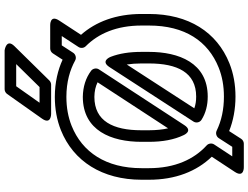

<svg xmlns="http://www.w3.org/2000/svg" viewBox="-142 -861 1074 830"><g transform="rotate(-90 395.0 -446.0)"><path d="M610.2 -612.3C665.1 -557.6 699.6 -478.5 699.6 -371V-339C699.6 -183.6 632.1 -83.6 517.8 -37.7C480.4 -22.7 438.8 -15 392.4 -15C336.9 -15 288.1 -25.6 244.9 -46.5C233 -52.2 218.9 -46.8 213 -37.5L175.3 21H134.1L185.6 -57.3C192.4 -67.7 190 -81.8 181.5 -89.5C121.4 -144.2 83 -226.6 83 -339V-371C83 -525.1 152.3 -627.7 265.9 -673.3C303.3 -688.3 344.9 -696 391.3 -696C455.6 -696 507.8 -680.6 548.6 -658.1C560.7 -651.4 575.6 -657 581.7 -666.4L613.9 -716H654.2L606.9 -643.7C600.4 -633.8 602 -620.4 610.2 -612.3ZM659.5 -632.8 721.3 -727.3C747.8 -767.8 700.4 -766 700.4 -766H600.3C592.3 -766 584 -761.8 579.3 -754.6L551.9 -712.4C508.4 -732.5 453.7 -746 391.3 -746C339.4 -746 291.2 -737.3 247.2 -719.7C113.3 -666 33 -541.4 33 -371V-339C33 -224.2 69.3 -133.3 132.5 -67.5L66.8 32.3C40.2 72.7 87.7 71 87.7 71H188.9C196.9 71 205.3 66.7 209.9 59.5L243.4 7.5C287.6 25.4 338.7 35 392.4 35C444.3 35 492.5 26.3 536.5 8.7C671 -45.3 749.6 -167.6 749.6 -339V-371C749.6 -480.7 716.3 -568.7 659.5 -632.8ZM391.5 -625C245.1 -625 196.9 -501 196.9 -372V-339C196.9 -280.5 206 -230.3 225.8 -189.2C225.8 -189.2 243.4 -146.8 269.2 -186.3L510.1 -555.3C517.7 -566.9 513.3 -582.1 504.3 -588.9C473.1 -612.5 434.6 -624.3 391.5 -625ZM391.1 -575C416 -574.6 435.8 -570.1 454.3 -561.2L255.3 -256.4C250.1 -278.7 246.9 -307.9 246.9 -339V-372C246.9 -493.9 286.3 -575 391.1 -575ZM392.4 -85C538.6 -85 585.7 -210.5 585.7 -339V-372C585.7 -422.9 578.9 -467.3 564.2 -505C564.2 -505 546.6 -550.8 519.9 -509.6L284.5 -146.6C277.2 -135.3 280.2 -119.4 292.1 -111.9C320.9 -93.7 354.9 -85 392.4 -85ZM392.4 -135C373.1 -135 357.9 -137.4 341.8 -143L531.1 -435C534.1 -416.2 535.7 -395 535.7 -372V-339C535.7 -216.9 497.2 -135 392.4 -135ZM437.2 -913H532.9L433.6 -812H365.9ZM424.3 -963C417.2 -963 408.7 -959.2 403.9 -952.4L297.2 -801.4C269 -761.5 317.6 -762 317.6 -762H444.1C449.7 -762 457.1 -764.6 461.9 -769.5L610.4 -920.5C645.2 -955.8 592.6 -963 592.6 -963Z"/></g></svg>

Font: Asimov
Style: WidOu
Weight: 500
Designer: Google
Version: Version 2.000980; 2014